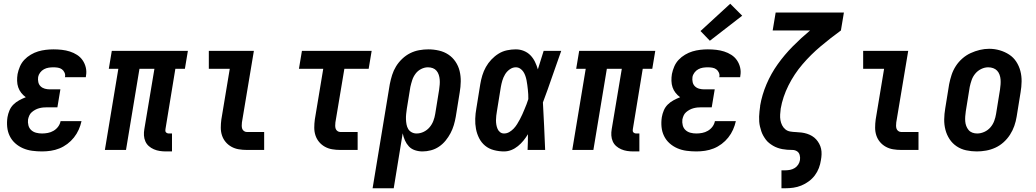

<svg xmlns="http://www.w3.org/2000/svg" viewBox="-20 -802 5540 1027"><path d="M205 8Q178 8 152 4.5Q126 1 103 -9Q80 -19 61.5 -35.5Q43 -52 32 -74.5Q21 -97 18.5 -123Q16 -149 20 -175Q23 -193 30.5 -211Q38 -229 51.5 -242.5Q65 -256 82.5 -265.5Q100 -275 118 -282Q104 -292 93.5 -305.5Q83 -319 77.5 -335Q72 -351 71.5 -369.5Q71 -388 74 -406Q78 -426 86.5 -446Q95 -466 110 -482Q125 -498 144.5 -509.5Q164 -521 184 -527Q204 -533 225 -535.5Q246 -538 266 -538Q289 -538 311 -535.5Q333 -533 353.5 -526.5Q374 -520 392 -508.5Q410 -497 422 -479.5Q434 -462 439 -440.5Q444 -419 440 -397Q440 -395 439.5 -393Q439 -391 439 -389H327Q327 -389 327.5 -390Q328 -391 328 -392Q330 -403 325 -414Q320 -425 311 -431.5Q302 -438 290 -440Q278 -442 266 -442Q253 -442 240 -440Q227 -438 215 -431.5Q203 -425 194.5 -413.5Q186 -402 184 -390Q182 -376 185 -362.5Q188 -349 197.5 -340Q207 -331 220 -327.5Q233 -324 247 -324H303L287 -228H231Q221 -228 210.5 -227Q200 -226 189 -223Q178 -220 168 -214.5Q158 -209 149.5 -201.5Q141 -194 136.5 -183.5Q132 -173 130 -163Q128 -147 132 -131.5Q136 -116 147 -106Q158 -96 173 -92Q188 -88 205 -88Q220 -88 236 -91Q252 -94 266.5 -102.5Q281 -111 291 -124.5Q301 -138 304 -154H416Q411 -131 401 -108.5Q391 -86 375.5 -66.5Q360 -47 340 -32Q320 -17 297.5 -8Q275 1 251.5 4.5Q228 8 205 8Z M868 8Q851 8 834.5 5.5Q818 3 803 -3.5Q788 -10 776 -20.5Q764 -31 757.5 -46Q751 -61 750 -77.5Q749 -94 752 -111L806 -434H726L654 0H541L613 -434H562L578 -530H985L969 -434H918L865 -111Q864 -107 864.5 -102Q865 -97 868 -94Q871 -91 875 -89.5Q879 -88 884 -88H900V8Z M1300 0Q1278 0 1257 -3.5Q1236 -7 1218 -17Q1200 -27 1187 -42.5Q1174 -58 1167.5 -77.5Q1161 -97 1161 -119Q1161 -141 1164 -163L1209 -434H1097V-530H1338L1274 -147Q1273 -138 1273 -129.5Q1273 -121 1275.5 -113.5Q1278 -106 1285 -101Q1292 -96 1300 -96H1393V0Z M1800 0Q1778 0 1757 -3.5Q1736 -7 1718 -17Q1700 -27 1687 -42.5Q1674 -58 1667.5 -77.5Q1661 -97 1661 -119Q1661 -141 1664 -163L1709 -434H1579L1595 -530H1968L1952 -434H1822L1774 -147Q1773 -138 1773 -129.5Q1773 -121 1775.5 -113.5Q1778 -106 1785 -101Q1792 -96 1800 -96H1893V0Z M1973 205 2065 -352Q2070 -377 2077.5 -401Q2085 -425 2098.5 -447Q2112 -469 2131.5 -487.5Q2151 -506 2174 -517.5Q2197 -529 2222 -533.5Q2247 -538 2271 -538Q2300 -538 2328 -531.5Q2356 -525 2378.5 -510Q2401 -495 2416.5 -472Q2432 -449 2438.5 -422Q2445 -395 2444.5 -366Q2444 -337 2439 -308L2418 -178Q2414 -155 2407.5 -133Q2401 -111 2390 -90Q2379 -69 2363.5 -50Q2348 -31 2328 -17.5Q2308 -4 2285 2Q2262 8 2240 8Q2219 8 2199.5 1.5Q2180 -5 2167 -19Q2154 -33 2146 -51Q2138 -69 2134 -89L2086 205ZM2208 -88Q2228 -88 2246.5 -97Q2265 -106 2278 -121.5Q2291 -137 2298 -155.5Q2305 -174 2308 -193L2329 -323Q2331 -337 2332 -350Q2333 -363 2332 -376Q2331 -389 2327 -401.5Q2323 -414 2315 -423.5Q2307 -433 2295 -437.5Q2283 -442 2269 -442Q2251 -442 2233 -433Q2215 -424 2203 -408Q2191 -392 2185 -373.5Q2179 -355 2175 -337L2156 -220Q2154 -206 2152.5 -192Q2151 -178 2151.5 -164Q2152 -150 2154.5 -136.5Q2157 -123 2163.5 -112Q2170 -101 2182 -94.5Q2194 -88 2208 -88Z M2676 8Q2649 8 2622 1Q2595 -6 2575 -22.5Q2555 -39 2543 -62.5Q2531 -86 2526 -112.5Q2521 -139 2522 -167Q2523 -195 2528 -222L2549 -352Q2553 -376 2560 -399Q2567 -422 2579 -443.5Q2591 -465 2608.5 -483.5Q2626 -502 2647 -515Q2668 -528 2692 -533Q2716 -538 2739 -538Q2762 -538 2782.5 -529.5Q2803 -521 2817.5 -506Q2832 -491 2841.5 -471.5Q2851 -452 2857 -431Q2865 -456 2872.5 -480.5Q2880 -505 2888 -530H2982Q2957 -461 2933.5 -392Q2910 -323 2884 -254Q2888 -191 2890.5 -127.5Q2893 -64 2896 0H2802Q2803 -21 2803.5 -42Q2804 -63 2804 -84Q2793 -66 2780 -50Q2767 -34 2750.5 -20.5Q2734 -7 2715 0.5Q2696 8 2676 8ZM2676 -88Q2691 -88 2704 -95.5Q2717 -103 2727.5 -114Q2738 -125 2746 -138Q2754 -151 2761 -164Q2768 -177 2774 -190.5Q2780 -204 2785.5 -217.5Q2791 -231 2796.5 -244.5Q2802 -258 2806 -272Q2806 -285 2805.5 -297.5Q2805 -310 2803.5 -322.5Q2802 -335 2800.5 -347.5Q2799 -360 2796.5 -372.5Q2794 -385 2790 -396.5Q2786 -408 2779.5 -418Q2773 -428 2762.5 -435Q2752 -442 2739 -442Q2722 -442 2706.5 -431Q2691 -420 2681.5 -404Q2672 -388 2667 -371Q2662 -354 2659 -337L2638 -207Q2636 -195 2634.5 -183Q2633 -171 2633 -158.5Q2633 -146 2635 -134.5Q2637 -123 2641.5 -112.5Q2646 -102 2655 -95Q2664 -88 2676 -88Z M3368 8Q3351 8 3334.5 5.5Q3318 3 3303 -3.5Q3288 -10 3276 -20.5Q3264 -31 3257.5 -46Q3251 -61 3250 -77.5Q3249 -94 3252 -111L3306 -434H3226L3154 0H3041L3113 -434H3062L3078 -530H3485L3469 -434H3418L3365 -111Q3364 -107 3364.5 -102Q3365 -97 3368 -94Q3371 -91 3375 -89.5Q3379 -88 3384 -88H3400V8Z M3705 8Q3678 8 3652 4.5Q3626 1 3603 -9Q3580 -19 3561.5 -35.5Q3543 -52 3532 -74.5Q3521 -97 3518.5 -123Q3516 -149 3520 -175Q3523 -193 3530.5 -211Q3538 -229 3551.5 -242.5Q3565 -256 3582.5 -265.5Q3600 -275 3618 -282Q3604 -292 3593.5 -305.5Q3583 -319 3577.5 -335Q3572 -351 3571.5 -369.5Q3571 -388 3574 -406Q3578 -426 3586.5 -446Q3595 -466 3610 -482Q3625 -498 3644.5 -509.5Q3664 -521 3684 -527Q3704 -533 3725 -535.5Q3746 -538 3766 -538Q3789 -538 3811 -535.5Q3833 -533 3853.5 -526.5Q3874 -520 3892 -508.5Q3910 -497 3922 -479.5Q3934 -462 3939 -440.5Q3944 -419 3940 -397Q3940 -395 3939.5 -393Q3939 -391 3939 -389H3827Q3827 -389 3827.5 -390Q3828 -391 3828 -392Q3830 -403 3825 -414Q3820 -425 3811 -431.5Q3802 -438 3790 -440Q3778 -442 3766 -442Q3753 -442 3740 -440Q3727 -438 3715 -431.5Q3703 -425 3694.5 -413.5Q3686 -402 3684 -390Q3682 -376 3685 -362.5Q3688 -349 3697.5 -340Q3707 -331 3720 -327.5Q3733 -324 3747 -324H3803L3787 -228H3731Q3721 -228 3710.5 -227Q3700 -226 3689 -223Q3678 -220 3668 -214.5Q3658 -209 3649.5 -201.5Q3641 -194 3636.5 -183.5Q3632 -173 3630 -163Q3628 -147 3632 -131.5Q3636 -116 3647 -106Q3658 -96 3673 -92Q3688 -88 3705 -88Q3720 -88 3736 -91Q3752 -94 3766.5 -102.5Q3781 -111 3791 -124.5Q3801 -138 3804 -154H3916Q3911 -131 3901 -108.5Q3891 -86 3875.5 -66.5Q3860 -47 3840 -32Q3820 -17 3797.5 -8Q3775 1 3751.5 4.5Q3728 8 3705 8ZM3777 -584 3727 -636 3886 -782 3950 -718Z M4160 205V109H4181Q4193 109 4206 106.5Q4219 104 4230.5 97Q4242 90 4249.5 78.5Q4257 67 4259 54Q4261 41 4257.5 27.5Q4254 14 4243 7Q4232 0 4218 0Q4204 0 4190.5 -1Q4177 -2 4164 -4.5Q4151 -7 4138.5 -11.5Q4126 -16 4115 -22.5Q4104 -29 4094 -37Q4084 -45 4076.5 -55Q4069 -65 4062.5 -76.5Q4056 -88 4052 -100.5Q4048 -113 4045 -125.5Q4042 -138 4041 -151.5Q4040 -165 4040.5 -178.5Q4041 -192 4042.5 -206Q4044 -220 4046 -234Q4046 -235 4046 -235.5Q4046 -236 4046 -237Q4056 -295 4080 -351.5Q4104 -408 4140 -458.5Q4176 -509 4220.5 -554Q4265 -599 4313 -639H4113L4129 -735H4494L4478 -639Q4423 -599 4370 -554.5Q4317 -510 4272.5 -458Q4228 -406 4197.5 -345Q4167 -284 4156 -221Q4154 -205 4153 -189.5Q4152 -174 4154.5 -159.5Q4157 -145 4163.5 -132Q4170 -119 4181 -110Q4192 -101 4207 -98.5Q4222 -96 4237.5 -95.5Q4253 -95 4268 -93Q4283 -91 4297 -86.5Q4311 -82 4323.5 -74.5Q4336 -67 4345.5 -56.5Q4355 -46 4362 -33Q4369 -20 4372 -6Q4375 8 4374.5 23.5Q4374 39 4371 55Q4368 76 4360 97Q4352 118 4338.5 136Q4325 154 4306 168Q4287 182 4266 190.5Q4245 199 4223.5 202Q4202 205 4181 205Z M4800 0Q4778 0 4757 -3.5Q4736 -7 4718 -17Q4700 -27 4687 -42.5Q4674 -58 4667.5 -77.5Q4661 -97 4661 -119Q4661 -141 4664 -163L4709 -434H4597V-530H4838L4774 -147Q4773 -138 4773 -129.5Q4773 -121 4775.5 -113.5Q4778 -106 4785 -101Q4792 -96 4800 -96H4893V0Z M5205 8Q5176 8 5148 2Q5120 -4 5097 -19.5Q5074 -35 5059 -58Q5044 -81 5037 -108Q5030 -135 5030.5 -164Q5031 -193 5036 -222L5057 -352Q5062 -377 5070 -401.5Q5078 -426 5092.5 -448.5Q5107 -471 5127.5 -489Q5148 -507 5172 -518Q5196 -529 5221 -535Q5246 -541 5271 -541Q5300 -541 5327.5 -533Q5355 -525 5378 -510Q5401 -495 5416 -472Q5431 -449 5438 -422Q5445 -395 5444.5 -366Q5444 -337 5439 -308L5418 -178Q5414 -153 5405.5 -128.5Q5397 -104 5382.5 -81.5Q5368 -59 5348 -41Q5328 -23 5304 -12Q5280 -1 5254.5 3.5Q5229 8 5205 8ZM5207 -88Q5226 -88 5245 -96.5Q5264 -105 5277.5 -120.5Q5291 -136 5298 -155Q5305 -174 5308 -193L5329 -323Q5331 -337 5332 -350.5Q5333 -364 5332 -377Q5331 -390 5326.5 -402.5Q5322 -415 5313.5 -424Q5305 -433 5292.5 -437.5Q5280 -442 5266 -442Q5247 -442 5228.5 -433Q5210 -424 5197 -408.5Q5184 -393 5177.5 -374.5Q5171 -356 5167 -337L5146 -207Q5144 -193 5143 -179.5Q5142 -166 5143 -153Q5144 -140 5148.5 -128Q5153 -116 5161 -106.5Q5169 -97 5181 -92.5Q5193 -88 5207 -88Z"/></svg>

Font: Iosevka Curly Slab Oblique
Style: Bold
Weight: 700
Italic angle: -9°
Monospace: yes
Designer: Belleve Invis
Foundry: Belleve Invis
Version: Version 11.1.0; ttfautohint (v1.8.3)